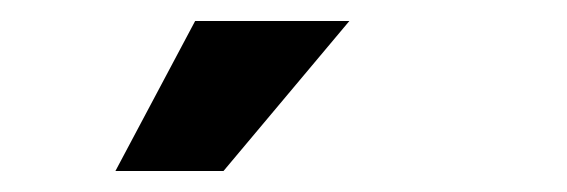

<svg xmlns="http://www.w3.org/2000/svg" viewBox="-20 -748 540 183"><path d="M193 -585H90L166 -728H313Z"/></svg>

Font: Radio Canada Big SemiBold
Style: Regular
Weight: 600
Designer: Étienne Aubert Bonn
Foundry: Coppers and Brasses
Version: Version 1.001